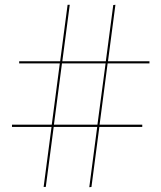

<svg xmlns="http://www.w3.org/2000/svg" viewBox="-20 -775 673 801"><path d="M30 -255H196L229.5 -510.5H60V-519.5H231L262 -755H271L240 -519.5H421.5L452.5 -754L461.5 -755L430.5 -519.5H603.5V-510.5H429L395.5 -255H573.5V-245.5H394.5L361.5 5L352.5 6L385.5 -245.5H204L171 5H162L195 -245.5H30ZM205 -255H386.5L420.5 -510.5H238.5Z"/></svg>

Font: Bodoni* 24pt Fatface
Style: Regular
Weight: 900
Version: Version 2.3